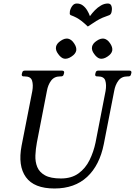

<svg xmlns="http://www.w3.org/2000/svg" viewBox="-20 -1062 768 1093"><path d="M717 -660Q730 -660 728 -647L726 -640Q724 -627 711 -627H705Q672 -627 654 -603Q636 -579 630 -544L571 -242Q547 -121 476 -55Q405 11 290 11Q174 11 127.5 -53.5Q81 -118 103 -233L164 -544Q170 -579 162.5 -603Q155 -627 121 -627H115Q102 -627 104 -640L106 -647Q108 -660 121 -660H333Q347 -660 345 -647L343 -640Q341 -627 327 -627H322Q289 -627 271 -603Q253 -579 247 -544L190 -251Q183 -214 181.5 -177.5Q180 -141 192 -111.5Q204 -82 236 -64Q268 -46 327 -46Q387 -46 427 -75Q467 -104 490 -151Q513 -198 524 -251L581 -544Q587 -579 579.5 -603Q572 -627 538 -627H533Q520 -627 522 -640L524 -647Q526 -660 539 -660ZM367 -842Q387 -838 402 -815Q417 -793 414 -774Q410 -755 387 -740Q365 -725 345 -728Q327 -732 311 -755Q295 -776 299 -796Q303 -815 326 -830Q348 -845 367 -842ZM572 -842Q592 -838 607 -815Q622 -793 619 -774Q615 -755 592 -740Q570 -725 550 -728Q532 -732 516 -755Q500 -776 504 -796Q508 -815 531 -830Q553 -845 572 -842ZM492 -970Q504 -987 520 -1003.5Q536 -1020 555 -1031Q574 -1042 594 -1042Q609 -1042 614 -1029Q619 -1016 616 -999Q615 -991 612 -985Q609 -979 603 -976Q582 -969 564.5 -961.5Q547 -954 528 -942.5Q509 -931 480 -911Q459 -931 444 -942.5Q429 -954 415 -961.5Q401 -969 382 -976Q377 -979 377 -985Q377 -991 378 -999Q382 -1016 392 -1029Q402 -1042 417 -1042Q437 -1042 451.5 -1031Q466 -1020 476 -1003.5Q486 -987 492 -970Z"/></svg>

Font: Young Serif Light
Style: Italic
Weight: 300
Italic angle: -10.979°
Designer: Bastien Sozeau
Foundry: NBR — Bastien Sozeau
Version: Version 5.001